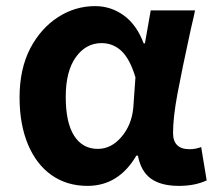

<svg xmlns="http://www.w3.org/2000/svg" viewBox="-20 -594 703 628"><path d="M44 -276Q44 -368 79 -436Q114 -502 170 -538Q226 -574 291 -574Q343 -574 385 -543.5Q427 -513 450 -452H454L473 -560H618Q615 -544 604 -498Q575 -365 560.5 -287.5Q546 -210 546 -159Q546 -106 600 -106Q620 -106 638 -113L656 -4Q618 14 565 14Q507 14 474 -9.5Q441 -33 431 -85H426Q368 14 266 14Q199 14 149 -21Q99 -56 71.5 -121.5Q44 -187 44 -276ZM416 -242 423 -341Q405 -401 377.5 -427Q350 -453 312 -453Q261 -453 228 -407Q195 -361 195 -277Q195 -193 222.5 -150Q250 -107 300 -107Q344 -107 377.5 -146.5Q411 -186 416 -242Z"/></svg>

Font: Merged Yaku Han JP
Style: Bold
Weight: 700
Designer: Ryoko NISHIZUKA 西塚涼子 (kana, bopomofo & ideographs); Paul D. Hunt (Latin, Greek & Cyrillic); Sandoll Communications 산돌커뮤니
Foundry: Adobe
Version: Version 2.004